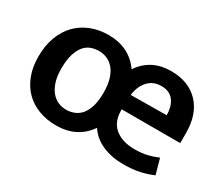

<svg xmlns="http://www.w3.org/2000/svg" viewBox="-94 -690 1035 906"><g transform="rotate(30 423.5 -237.0)"><path d="M823 -211H504V-207Q504 -142 544 -110Q584 -78 650 -78Q689 -78 718 -85Q747 -92 775 -104L798 -21Q769 -8 730 1Q691 10 639 10Q577 10 526.5 -11.5Q476 -33 447 -77Q387 10 273 10Q222 10 179 -6Q136 -22 105 -52.5Q74 -83 56.5 -128Q39 -173 39 -231Q39 -291 57 -338.5Q75 -386 106.5 -418Q138 -450 181.5 -467Q225 -484 276 -484Q390 -484 450 -398Q478 -440 519.5 -462Q561 -484 618 -484Q713 -484 768 -426Q823 -368 823 -265ZM391 -236Q391 -279 381.5 -309.5Q372 -340 356 -359Q340 -378 319 -387Q298 -396 275 -396Q252 -396 231.5 -388.5Q211 -381 195.5 -362.5Q180 -344 170.5 -313Q161 -282 161 -236Q161 -194 170.5 -164.5Q180 -135 196 -115.5Q212 -96 233 -87Q254 -78 277 -78Q299 -78 320 -86Q341 -94 356.5 -112Q372 -130 381.5 -160.5Q391 -191 391 -236ZM702 -293Q702 -314 697 -333.5Q692 -353 681.5 -368Q671 -383 654 -391.5Q637 -400 613 -400Q568 -400 540.5 -370Q513 -340 507 -291Z"/></g></svg>

Font: Mukta SemiBold
Style: Regular
Weight: 600
Designer: Girish Dalvi and Yashodeep Gholap
Foundry: Ek Type
Version: Version 2.538;PS 1.002;hotconv 16.6.51;makeotf.lib2.5.65220;